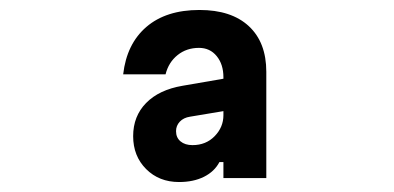

<svg xmlns="http://www.w3.org/2000/svg" viewBox="-20 -837 790 385"><path d="M247 -564Q247 -604 273 -630.5Q299 -657 346 -665L433 -680V-615L361 -603Q348 -601 340.5 -593Q333 -585 333 -574Q333 -561 342 -553.5Q351 -546 366 -546Q393 -546 410.5 -564Q428 -582 428 -606V-682Q428 -708 414.5 -724.5Q401 -741 379 -741Q354 -741 336 -726.5Q318 -712 312 -688H227Q234 -749 273.5 -783Q313 -817 380 -817Q444 -817 479 -784.5Q514 -752 514 -693V-480H428V-512H420Q410 -493 389 -482.5Q368 -472 339 -472Q299 -472 273 -498Q247 -524 247 -564Z"/></svg>

Font: Martian Mono Custom sWd Rg
Style: Regular
Weight: 400
Width: 6
Monospace: yes
Designer: Alex Havermale
Foundry: Evil Martians
Version: Version 1.000